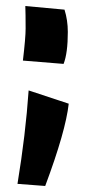

<svg xmlns="http://www.w3.org/2000/svg" viewBox="-20 -497 300 637"><path d="M64 -477 194 -465Q205 -430 205 -391Q205 -321 191 -285L56 -296Q65 -372 65 -402Q65 -453 64 -477ZM75 -197 208 -153Q198 -62 130 120L38 113Q65 -51 75 -197Z"/></svg>

Font: Boogaloo
Style: Regular
Weight: 400
Designer: John Vargas Beltran
Foundry: John Vargas Beltran
Version: Version 1.001